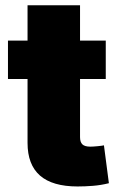

<svg xmlns="http://www.w3.org/2000/svg" viewBox="-20 -691 443 718"><path d="M375.5 -539.1V-395.5H9.8V-539.1ZM83 -671.4H279.3V-178.2Q279.3 -159.7 288.1 -151.1Q296.9 -142.6 317.9 -142.6Q327.6 -142.6 345.2 -144.3Q362.8 -146 368.7 -147.5L387.2 -5.9Q357.9 1.5 327.9 3.9Q297.9 6.3 270 6.3Q176.3 6.3 129.6 -34.4Q83 -75.2 83 -156.7Z"/></svg>

Font: Inter 18pt Black
Style: Regular
Weight: 900
Designer: Rasmus Andersson
Foundry: rsms
Version: Version 4.001;git-66647c0bb